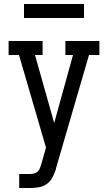

<svg xmlns="http://www.w3.org/2000/svg" viewBox="-20 -725 540 960"><path d="M76 215V145H129Q139 145 150 142.5Q161 140 168.5 132.5Q176 125 180 115Q184 105 187 94L210 13L75 -450H23V-520H193V-450H155L251 -110L345 -450H307V-520H477V-450H425L261 113Q261 116 260 118Q259 120 259 123Q252 144 241.5 163.5Q231 183 213 195.5Q195 208 173 211.5Q151 215 129 215ZM100 -635V-705H400V-635Z"/></svg>

Font: Iosevka Slab
Style: Regular
Weight: 400
Monospace: yes
Designer: Belleve Invis
Foundry: Belleve Invis
Version: Version 11.2.4; ttfautohint (v1.8.3)